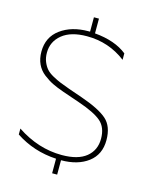

<svg xmlns="http://www.w3.org/2000/svg" viewBox="-127 -860 815 1032"><g transform="rotate(15 280.0 -344.0)"><path d="M471 -157Q471 -220 433.5 -252.5Q396 -285 305 -316L209 -349Q172 -362 146.5 -374.5Q121 -387 94.5 -407.5Q68 -428 54 -458Q40 -488 40 -527Q40 -608 101.5 -653Q163 -698 256 -698H265V-778H293V-696Q407 -686 473 -633V-597Q378 -670 256 -670Q167 -670 118.5 -630.5Q70 -591 70 -529Q70 -501 79 -479Q88 -457 101 -442Q114 -427 138.5 -413.5Q163 -400 183 -392Q203 -384 236 -372L311 -346Q415 -310 458 -272Q501 -234 501 -157Q501 -77 443.5 -33.5Q386 10 293 10V90H265V9Q139 2 38 -65V-98Q158 -18 289 -18Q379 -18 425 -55.5Q471 -93 471 -157Z"/></g></svg>

Font: Roundo ExtraLight
Style: Regular
Weight: 250
Designer: Namrata Goyal (Gurmukhi), Shiva Nallaperumal (Latin)
Foundry: Indian Type Foundry
Version: Version 1.000;PS 1.0;hotconv 1.0.88;makeotf.lib2.5.647800